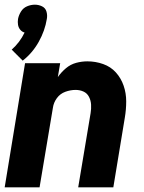

<svg xmlns="http://www.w3.org/2000/svg" viewBox="-20 -800 616 820"><path d="M77 -541Q119 -574 145.5 -621.5Q172 -669 180 -719Q183 -735 178.5 -750.5Q174 -766 159.5 -773Q145 -780 129 -780Q112 -780 95.5 -773Q79 -766 69.5 -750.5Q60 -735 57 -719Q55 -706 57 -694Q59 -682 66.5 -673Q74 -664 85 -661Q75 -640 61 -621.5Q47 -603 30 -588ZM0 0H149L206 -340Q209 -362 223 -381Q237 -400 259 -408Q281 -416 303 -416Q321 -416 336.5 -409Q352 -402 360 -386.5Q368 -371 369 -353Q370 -335 367 -317L314 0H464L513 -297Q519 -332 519 -367Q519 -402 508 -434Q497 -466 475 -490.5Q453 -515 420.5 -526.5Q388 -538 353 -538Q329 -538 305 -531.5Q281 -525 261.5 -508.5Q242 -492 227 -471L237 -530H87Z"/></svg>

Font: Iosevka Sparkle Heavy Oblique
Style: Regular
Weight: 900
Italic angle: -9°
Designer: Belleve Invis
Foundry: Belleve Invis
Version: Version 4.5.0; ttfautohint (v1.8.3)